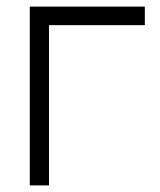

<svg xmlns="http://www.w3.org/2000/svg" viewBox="-20 -560 482 580"><path d="M70 0V-540H417.5V-484H128V0Z"/></svg>

Font: Vela Sans Light
Style: Regular
Weight: 300
Designer: Principal design: Mikhail Sharanda - project Manrope.
Design modification: Ravid Balaliev
Foundry: Mikhail Sharanda
Version: Version 1.001